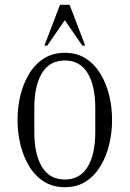

<svg xmlns="http://www.w3.org/2000/svg" viewBox="-20 -770 540 800"><path d="M250 10Q200 10 163 -13.5Q126 -37 101.5 -77.5Q77 -118 65 -168Q53 -218 53 -270Q53 -323 65 -372.5Q77 -422 101.5 -462.5Q126 -503 163 -526.5Q200 -550 250 -550Q300 -550 337 -526.5Q374 -503 398.5 -462.5Q423 -422 435 -372.5Q447 -323 447 -270Q447 -218 435 -168Q423 -118 398.5 -77.5Q374 -37 337 -13.5Q300 10 250 10ZM250 -22Q313 -22 345 -74.5Q377 -127 377 -220V-320Q377 -413 345 -465.5Q313 -518 250 -518Q187 -518 155 -465.5Q123 -413 123 -320V-220Q123 -127 155 -74.5Q187 -22 250 -22ZM165 -580 230 -750H270L335 -580H323L250 -686L177 -580Z"/></svg>

Font: Xanh Mono
Style: Regular
Weight: 400
Monospace: yes
Designer: Lam Bao, Duy Dao
Foundry: Yellow Type Foundry
Version: Version 3.101; ttfautohint (v1.8.3)